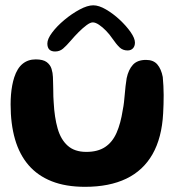

<svg xmlns="http://www.w3.org/2000/svg" viewBox="-20 -688 704 742"><path d="M308.5 34Q234 34 179.8 12.5Q125.5 -9 90.2 -50Q55 -91 38 -150Q21 -209 21 -284.5Q21 -303.5 22.5 -322Q24 -340.5 27.2 -357.8Q30.5 -375 35 -389Q46.5 -424.5 67.5 -441.5Q88.5 -458.5 118 -458.5Q146.5 -458.5 160.5 -448Q174.5 -437.5 179.2 -421.8Q184 -406 184.5 -390.5Q185 -380 185.2 -367.2Q185.5 -354.5 185.8 -341Q186 -327.5 186.2 -315Q186.5 -302.5 187.5 -292Q190.5 -234 202.8 -191.2Q215 -148.5 241.8 -124.8Q268.5 -101 313.5 -101Q358 -101 386.2 -119.8Q414.5 -138.5 430.5 -174.8Q446.5 -211 454.5 -263.5Q457.5 -278 459.2 -293.2Q461 -308.5 462.2 -324Q463.5 -339.5 465.2 -355Q467 -370.5 469.5 -386Q476.5 -419 493.8 -437.8Q511 -456.5 544.5 -456.5Q573 -456.5 588 -439Q603 -421.5 609 -390.5Q610.5 -373.5 611.5 -356Q612.5 -338.5 612.5 -320.8Q612.5 -303 612 -285.2Q611.5 -267.5 610.5 -250Q605.5 -155.5 569.5 -92.2Q533.5 -29 468 2.5Q402.5 34 308.5 34ZM193 -489Q163 -489 163 -520Q163 -537.5 181.5 -562.2Q200 -587 228.8 -611Q257.5 -635 287.8 -651.2Q318 -667.5 340.5 -667.5Q362 -667.5 389.5 -651.5Q417 -635.5 442.5 -611.8Q468 -588 484.8 -564Q501.5 -540 501.5 -523.5Q501.5 -509.5 493.8 -501.2Q486 -493 473 -493Q454.5 -493 442 -505Q429.5 -517 414 -539.5Q404 -554.5 390.2 -568.8Q376.5 -583 362.8 -592.2Q349 -601.5 338.5 -601.5Q329 -601.5 314.2 -590.5Q299.5 -579.5 283.8 -563.8Q268 -548 254.5 -532Q236.5 -511 223.5 -500Q210.5 -489 193 -489Z"/></svg>

Font: Gluten Medium
Style: Regular
Weight: 500
Designer: Tyler Finck
Foundry: Etcetera Type Company
Version: Version 1.300